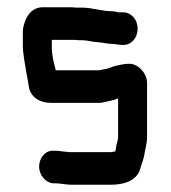

<svg xmlns="http://www.w3.org/2000/svg" viewBox="-20 -490 471 530"><path d="M337 -314C323 -314 311 -311 298 -308C290 -306 276 -299 267 -299L255 -296H134C129 -315 123 -337 123 -360V-380H186C192 -379 198 -379 204 -379C215 -379 226 -377 236 -375L255 -373C266 -372 277 -369 287 -369C296 -369 308 -366 316 -366H321C343 -366 360 -386 360 -411C360 -436 342 -456 320 -456H307C300 -458 294 -459 289 -459C262 -459 234 -469 206 -469H189C183 -470 176 -470 171 -470H98C77 -470 61 -458 51 -436C46 -423 43 -413 43 -402V-362C43 -355 44 -347 45 -339L47 -324C48 -318 49 -312 50 -307C52 -291 57 -270 59 -254C63 -222 89 -206 122 -206H251C259 -206 265 -207 272 -209C283 -212 296 -213 306 -219V-113C306 -104 303 -95 301 -88C300 -83 300 -76 298 -72C292 -71 288 -70 285 -70H177C173 -70 168 -70 164 -71C155 -71 142 -74 133 -74H127C105 -75 88 -54 88 -30C88 -6 107 15 127 16H132C146 16 163 20 178 20H284C322 20 353 10 365 -18C370 -35 377 -50 380 -72C382 -83 386 -96 386 -111V-261C386 -287 362 -314 337 -314Z"/></svg>

Font: Electronic
Style: Circ
Weight: 900
Version: Version 1.011